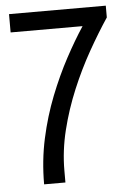

<svg xmlns="http://www.w3.org/2000/svg" viewBox="-51 -724 517 763"><g transform="rotate(-5 207.5 -343.0)"><path d="M94 0Q94 -95 113 -182Q132 -269 163 -347.5Q194 -426 230 -493Q266 -560 301 -613H14V-686H400V-639Q362 -582 323 -513Q284 -444 251.5 -366.5Q219 -289 199 -208Q179 -127 179 -47V0Z"/></g></svg>

Font: Archivo Condensed
Style: Regular
Weight: 400
Width: 3
Designer: Hector Gatti
Foundry: Omnibus-Type
Version: Version 2.001; ttfautohint (v1.8.3)